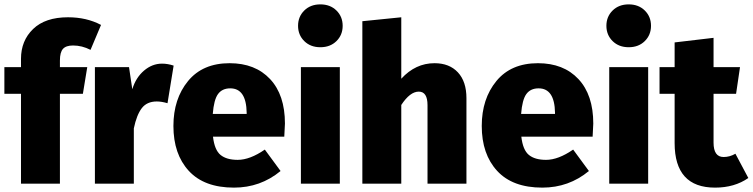

<svg xmlns="http://www.w3.org/2000/svg" viewBox="-20 -840 3442 878"><path d="M314 -632Q282 -632 268 -616.5Q254 -601 254 -563V-533H379L359 -411H254V0H76V-411H0V-533H76V-571Q76 -654 131.5 -707.5Q187 -761 291 -761Q376 -761 442 -726L394 -612Q355 -632 314 -632Z M721 -549Q747 -549 774 -540L746 -368Q719 -376 697 -376Q652 -376 628.5 -345.5Q605 -315 592 -253V0H414V-533H570L585 -432Q601 -485 638.5 -517Q676 -549 721 -549Z M1283 -275Q1283 -269 1280 -215H954Q961 -154 988.5 -131.5Q1016 -109 1067 -109Q1123 -109 1191 -156L1263 -58Q1171 18 1050 18Q914 18 843.5 -58.5Q773 -135 773 -264Q773 -388 840 -469.5Q907 -551 1030 -551Q1147 -551 1215 -478.5Q1283 -406 1283 -275ZM1108 -319V-325Q1106 -436 1033 -436Q996 -436 977 -410Q958 -384 953 -319Z M1371.5 -792Q1400 -820 1445 -820Q1490 -820 1518.5 -792Q1547 -764 1547 -722Q1547 -680 1518.5 -652Q1490 -624 1445 -624Q1400 -624 1371.5 -652Q1343 -680 1343 -722Q1343 -764 1371.5 -792ZM1534 -533V0H1356V-533Z M1967 -551Q2035 -551 2074 -509Q2113 -467 2113 -391V0H1935V-359Q1935 -421 1895 -421Q1855 -421 1815 -360V0H1637V-743L1815 -761V-480Q1880 -551 1967 -551Z M2693 -275Q2693 -269 2690 -215H2364Q2371 -154 2398.5 -131.5Q2426 -109 2477 -109Q2533 -109 2601 -156L2673 -58Q2581 18 2460 18Q2324 18 2253.5 -58.5Q2183 -135 2183 -264Q2183 -388 2250 -469.5Q2317 -551 2440 -551Q2557 -551 2625 -478.5Q2693 -406 2693 -275ZM2518 -319V-325Q2516 -436 2443 -436Q2406 -436 2387 -410Q2368 -384 2363 -319Z M2781.5 -792Q2810 -820 2855 -820Q2900 -820 2928.5 -792Q2957 -764 2957 -722Q2957 -680 2928.5 -652Q2900 -624 2855 -624Q2810 -624 2781.5 -652Q2753 -680 2753 -722Q2753 -764 2781.5 -792ZM2944 -533V0H2766V-533Z M3343 -137 3402 -26Q3339 18 3250 18Q3065 18 3065 -186V-411H2996V-533H3065V-646L3243 -667V-533H3364L3346 -411H3243V-188Q3243 -122 3289 -122Q3317 -122 3343 -137Z"/></svg>

Font: FiraGO ExtraBold
Style: Regular
Weight: 800
Designer: bBox Type
Foundry: bBox Type GmbH
Version: Version 1.001;PS 001.001;hotconv 1.0.88;makeotf.lib2.5.64775